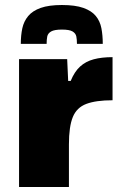

<svg xmlns="http://www.w3.org/2000/svg" viewBox="-20 -746 493 766"><path d="M56 0V-510H248L252 -423H262Q277 -460 299.5 -480.5Q322 -501 354 -509.5Q386 -518 429 -518V-346Q363 -346 324.5 -331.5Q286 -317 270.5 -279Q255 -241 255 -170V0ZM227 -726Q280 -726 312.5 -714.5Q345 -703 362 -682.5Q379 -662 384.5 -633.5Q390 -605 390 -571H287Q287 -588 284.5 -600.5Q282 -613 269.5 -620.5Q257 -628 227 -628Q197 -628 184 -620.5Q171 -613 168.5 -600.5Q166 -588 166 -571H63Q63 -605 69 -633Q75 -661 92.5 -682Q110 -703 142.5 -714.5Q175 -726 227 -726Z"/></svg>

Font: Saira SemiExpanded ExtraBold
Style: Regular
Weight: 800
Width: 6
Designer: Hector Gatti with collaboration of the Omnibus-Type team
Foundry: Omnibus-Type
Version: Version 1.101